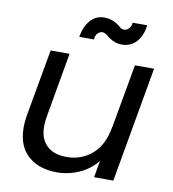

<svg xmlns="http://www.w3.org/2000/svg" viewBox="-84 -816 807 897"><g transform="rotate(10 320.0 -367.5)"><path d="M608.9 -547.9 512.2 0H420.9L435.1 -80.1Q401.9 -38.1 351.1 -15.1Q300.3 7.8 245.1 7.8Q197.3 7.8 159.4 -6.8Q121.6 -21.5 95.7 -50.8Q69.8 -80.1 60.8 -124Q51.8 -168 61 -227.1L118.2 -547.9H208L153.8 -238.8Q139.6 -157.2 173.1 -114Q206.5 -70.8 276.9 -70.8Q349.1 -70.8 399.7 -116Q450.2 -161.1 463.9 -247.1V-244.1L518.1 -547.9ZM308.1 -633.8H238.8Q247.6 -684.6 273.7 -713.9Q299.8 -743.2 339.8 -743.2Q373 -743.2 401.9 -724.1Q405.8 -721.2 411.4 -716.8Q417 -712.4 420.2 -709.7Q423.3 -707 428.2 -705.1Q433.1 -703.1 438 -703.1Q450.7 -703.1 460.9 -713.1Q471.2 -723.1 473.1 -742.2H542Q536.1 -690.9 508.8 -661.9Q481.4 -632.8 439.9 -632.8Q405.8 -632.8 377 -654.8Q376 -655.8 372.1 -658.9Q368.2 -662.1 366.9 -663.1Q365.7 -664.1 362.3 -666.3Q358.9 -668.5 357.2 -669.4Q355.5 -670.4 352.5 -671.6Q349.6 -672.9 347.2 -673.3Q344.7 -673.8 341.8 -673.8Q329.6 -673.8 319.8 -663.6Q310.1 -653.3 308.1 -633.8Z"/></g></svg>

Font: SVN-Poppins
Style: Italic
Weight: 400
Italic angle: -10°
Designer: Ninad Kale (Devanagari), Jonny Pinhorn (Latin)
Foundry: Indian Type Foundry
Version: Version 3.002 2017